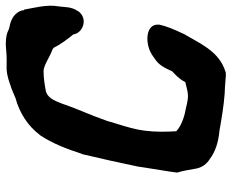

<svg xmlns="http://www.w3.org/2000/svg" viewBox="-89 -714 808 670"><g transform="rotate(-90 315.0 -379.0)"><path d="M66 -283 51 -189C50 -183 49 -174 48 -167V-164C55 -142 58 -118 62 -97C66 -78 78 -61 95 -51C120 -32 152 -21 195 -17C234 -10 282 -2 323 1L346 2L385 5H396L399 4C473 -18 500 -90 532 -142V-143C547 -174 559 -203 564 -227V-229C568 -276 497 -278 458 -252C428 -232 421 -226 401 -182C389 -171 374 -157 365 -139L364 -137C364 -137 363 -136 362 -136C343 -132 331 -127 314 -127C296 -128 286 -131 269 -135C239 -140 209 -152 193 -167L192 -168C190 -201 189 -240 194 -278L197 -297C204 -335 217 -370 228 -409C249 -470 267 -504 287 -563C300 -598 310 -617 332 -623C354 -627 377 -631 402 -631C422 -631 451 -609 477 -600L483 -596C496 -570 513 -548 530 -527C534 -494 585 -474 611 -510V-511C627 -533 625 -559 627 -573L628 -580C635 -619 622 -667 617 -696V-698C613 -700 614 -701 614 -704V-705C607 -730 587 -743 561 -749H559C555 -750 553 -751 546 -753C526 -764 496 -764 469 -761C452 -759 432 -760 411 -760C384 -759 362 -750 345 -744H344C331 -739 322 -735 308 -729C256 -715 211 -686 179 -644L178 -643C150 -601 130 -550 113 -497L112 -496C97 -432 82 -366 69 -303Z"/></g></svg>

Font: Vapor
Style: ExBdObl
Weight: 800
Foundry: Cannot Into Space Fonts
Version: Version 0.179